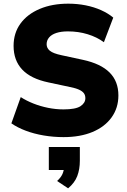

<svg xmlns="http://www.w3.org/2000/svg" viewBox="-20 -736 691 1046"><path d="M326 11Q271 11 218 2Q165 -7 120 -24Q75 -41 42 -64L93 -207Q124 -187 162 -172Q200 -157 242 -148.5Q284 -140 326 -140Q392 -140 418.5 -157.5Q445 -175 445 -201Q445 -217 437 -228Q429 -239 410.5 -247.5Q392 -256 361 -262L244 -287Q148 -307 101 -357Q54 -407 54 -486Q54 -556 91.5 -607.5Q129 -659 196.5 -687.5Q264 -716 352 -716Q401 -716 446.5 -707Q492 -698 531 -680.5Q570 -663 597 -640L546 -506Q508 -534 457.5 -549.5Q407 -565 350 -565Q313 -565 287 -556.5Q261 -548 247.5 -532Q234 -516 234 -495Q234 -474 251.5 -459.5Q269 -445 316 -435L432 -410Q529 -389 577 -341Q625 -293 625 -216Q625 -148 588 -96.5Q551 -45 484 -17Q417 11 326 11ZM351 290 291 250Q312 231 320.5 211.5Q329 192 329 170L364 190H246V65H415V140Q415 186 401 223Q387 260 351 290Z"/></svg>

Font: Nunito Sans 12pt ExtraLight 12pt Black
Style: Regular
Weight: 900
Version: Version 3.101;gftools[0.9.27]